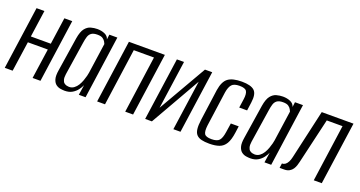

<svg xmlns="http://www.w3.org/2000/svg" viewBox="-35 -957 2661 1420"><g transform="rotate(20 1295.0 -247.0)"><path d="M7 0 77 -495H139L109 -284H266L296 -495H358L288 0H226L260 -236H103L69 0Z M480 8Q466 8 447 5Q428 2 412 -10Q396 -22 388 -48Q380 -74 388 -121L429 -386Q438 -441 457.5 -465.5Q477 -490 502.5 -497Q528 -504 553 -504Q586 -504 612 -492.5Q638 -481 645 -456L650 -495H713L643 0H590L602 -80Q594 -61 579 -41Q564 -21 540 -6.5Q516 8 480 8ZM501 -30Q523 -30 540 -42.5Q557 -55 568.5 -74Q580 -93 587.5 -114Q595 -135 599.5 -152.5Q604 -170 605 -179L639 -417Q637 -422 631 -433.5Q625 -445 611 -455Q597 -465 568 -465Q537 -465 521 -453.5Q505 -442 498.5 -421Q492 -400 488 -372L448 -111Q444 -84 448.5 -67Q453 -50 462.5 -42.5Q472 -35 482.5 -32.5Q493 -30 501 -30Z M734 0 804 -495H1087L1017 0H955L1018 -449H859L796 0Z M1112 0 1182 -494H1238L1184 -114L1403 -494H1460L1390 0H1334L1390 -394Q1333 -295 1277.5 -197Q1222 -99 1165 0Z M1619 10Q1583 10 1558 4Q1533 -2 1518.5 -17.5Q1504 -33 1500.5 -61.5Q1497 -90 1503 -134L1537 -382Q1548 -452 1583 -478Q1618 -504 1691 -504Q1762 -504 1790 -478Q1818 -452 1808 -382L1799 -317H1737L1747 -387Q1753 -430 1741.5 -449.5Q1730 -469 1685 -469Q1642 -469 1624.5 -449.5Q1607 -430 1600 -387L1562 -113Q1556 -65 1567.5 -46Q1579 -27 1623 -27Q1667 -27 1684 -46Q1701 -65 1708 -113L1719 -185H1781L1774 -134Q1766 -75 1747.5 -44Q1729 -13 1697.5 -1.5Q1666 10 1619 10Z M1941 8Q1927 8 1908 5Q1889 2 1873 -10Q1857 -22 1849 -48Q1841 -74 1849 -121L1890 -386Q1899 -441 1918.5 -465.5Q1938 -490 1963.5 -497Q1989 -504 2014 -504Q2047 -504 2073 -492.5Q2099 -481 2106 -456L2111 -495H2174L2104 0H2051L2063 -80Q2055 -61 2040 -41Q2025 -21 2001 -6.5Q1977 8 1941 8ZM1962 -30Q1984 -30 2001 -42.5Q2018 -55 2029.5 -74Q2041 -93 2048.5 -114Q2056 -135 2060.5 -152.5Q2065 -170 2066 -179L2100 -417Q2098 -422 2092 -433.5Q2086 -445 2072 -455Q2058 -465 2029 -465Q1998 -465 1982 -453.5Q1966 -442 1959.5 -421Q1953 -400 1949 -372L1909 -111Q1905 -84 1909.5 -67Q1914 -50 1923.5 -42.5Q1933 -35 1943.5 -32.5Q1954 -30 1962 -30Z M2170 0 2175 -36Q2189 -36 2200.5 -44Q2212 -52 2221 -69Q2230 -86 2235 -110L2322 -494H2572L2502 0H2439L2502 -449H2378L2295 -93Q2292 -80 2287 -64Q2282 -48 2272.5 -33.5Q2263 -19 2246.5 -9.5Q2230 0 2205 0Z"/></g></svg>

Font: Alumni Sans
Style: Italic
Weight: 400
Italic angle: -8°
Version: Version 1.016